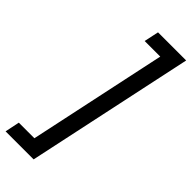

<svg xmlns="http://www.w3.org/2000/svg" viewBox="-354 -759 957 957"><g transform="rotate(45 124.5 -281.0)"><path d="M-69.3 162.6 -53.2 85.4H56.6L212.4 -646H102.5L119.1 -723.6H317.4L128.4 162.6Z"/></g></svg>

Font: Open Sans Condensed SemiBold
Style: Italic
Weight: 600
Width: 3
Italic angle: -12°
Designer: Monotype Design Team
Foundry: Monotype Imaging Inc.
Version: Version 3.000; ttfautohint (v1.8.4)